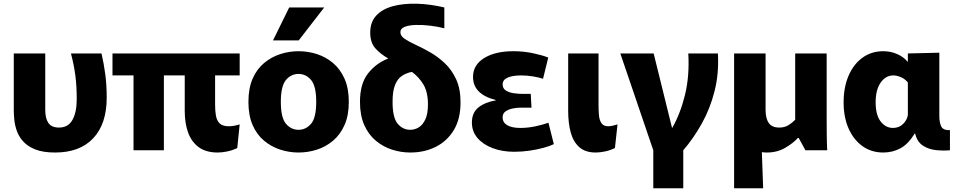

<svg xmlns="http://www.w3.org/2000/svg" viewBox="-20 -807 5161 1031"><path d="M276 12Q212 12 171 -4Q130 -20 106 -46Q82 -72 71 -102.5Q60 -133 57 -163Q54 -193 54 -216V-520H223V-217Q223 -171 240 -146.5Q257 -122 297 -122Q346 -122 369 -163Q392 -204 392 -275Q392 -346 384.5 -402.5Q377 -459 361 -520H525Q538 -464 545.5 -407Q553 -350 553 -283Q553 -142 481 -65Q409 12 276 12Z M860 0H697V-402H584V-520H1267V-402H1135V-245Q1135 -212 1139.5 -186Q1144 -160 1159.5 -144.5Q1175 -129 1209 -129Q1234 -129 1267 -139L1254 -12Q1227 1 1199 6.5Q1171 12 1149 12Q1085 12 1046 -17.5Q1007 -47 989.5 -97Q972 -147 972 -211V-402H860Z M1583 12Q1533 12 1485 -3.5Q1437 -19 1398 -51.5Q1359 -84 1336.5 -135.5Q1314 -187 1314 -260Q1314 -333 1336.5 -384.5Q1359 -436 1398 -468.5Q1437 -501 1485 -516.5Q1533 -532 1583 -532Q1634 -532 1682 -516.5Q1730 -501 1768.5 -468.5Q1807 -436 1830 -384.5Q1853 -333 1853 -260Q1853 -187 1830 -135.5Q1807 -84 1768.5 -51.5Q1730 -19 1682 -3.5Q1634 12 1583 12ZM1583 -110Q1623 -110 1650.5 -142.5Q1678 -175 1678 -260Q1678 -345 1650.5 -377.5Q1623 -410 1583 -410Q1543 -410 1515.5 -377.5Q1488 -345 1488 -260Q1488 -175 1515.5 -142.5Q1543 -110 1583 -110ZM1446 -590 1533 -767H1721L1584 -590Z M2453 -257Q2453 -169 2417.5 -109.5Q2382 -50 2321 -19Q2260 12 2183 12Q2133 12 2085 -3.5Q2037 -19 1998 -51.5Q1959 -84 1936 -135.5Q1913 -187 1913 -260Q1913 -358 1956.5 -413Q2000 -468 2065 -493Q2024 -516 1996 -547Q1968 -578 1968 -632Q1968 -689 2001 -724Q2034 -759 2090.5 -774Q2147 -789 2218.5 -787Q2290 -785 2366 -767V-655Q2332 -664 2291 -669Q2250 -674 2213.5 -673Q2177 -672 2153.5 -663Q2130 -654 2130 -634Q2130 -614 2153 -598.5Q2176 -583 2213 -566Q2250 -549 2291 -525.5Q2332 -502 2369 -467Q2406 -432 2429.5 -381Q2453 -330 2453 -257ZM2088 -260Q2088 -175 2115.5 -142.5Q2143 -110 2183 -110Q2207 -110 2228.5 -123Q2250 -136 2264 -166Q2278 -196 2278 -246Q2278 -313 2253.5 -353.5Q2229 -394 2192 -421Q2161 -415 2137.5 -399Q2114 -383 2101 -350Q2088 -317 2088 -260Z M2741 8Q2677 8 2625.5 -11.5Q2574 -31 2544 -66Q2514 -101 2514 -149Q2514 -202 2549 -230Q2584 -258 2642 -268V-270Q2520 -301 2520 -394Q2520 -458 2579.5 -495Q2639 -532 2736 -532Q2791 -532 2841 -521.5Q2891 -511 2924 -498L2896 -384Q2872 -392 2840.5 -397Q2809 -402 2779 -402Q2732 -402 2705.5 -390Q2679 -378 2679 -354Q2679 -332 2696.5 -321Q2714 -310 2738.5 -306.5Q2763 -303 2782 -303H2830L2834 -229H2777Q2756 -229 2733.5 -224.5Q2711 -220 2695 -209Q2679 -198 2679 -177Q2679 -149 2704 -134.5Q2729 -120 2774 -120Q2815 -120 2856.5 -129Q2898 -138 2925 -148L2954 -33Q2934 -23 2899.5 -13.5Q2865 -4 2824 2Q2783 8 2741 8Z M3282 -12Q3255 1 3227.5 6.5Q3200 12 3179 12Q3123 12 3090.5 -17Q3058 -46 3044.5 -96.5Q3031 -147 3031 -211V-520H3194V-245Q3194 -217 3196 -190.5Q3198 -164 3209 -146.5Q3220 -129 3246 -129Q3256 -129 3270 -132Q3284 -135 3296 -139Z M3488 204V0L3311 -520H3490L3589 -119Q3633 -195 3658 -296.5Q3683 -398 3676 -520H3835Q3841 -412 3817 -317.5Q3793 -223 3748.5 -143.5Q3704 -64 3649 0V204Z M3922 204V-520H4091V-217Q4091 -171 4108 -146.5Q4125 -122 4165 -122Q4193 -122 4214 -135Q4235 -148 4250 -164V-520H4419V-173Q4419 -123 4419.5 -80Q4420 -37 4422 0H4305L4269 -66H4264Q4239 -38 4196 -13Q4153 12 4098 12Q4084 12 4071 10L4078 204Z M4723 12Q4659 12 4611 -22.5Q4563 -57 4536.5 -117.5Q4510 -178 4510 -257Q4510 -338 4536.5 -400Q4563 -462 4611 -497Q4659 -532 4723 -532Q4763 -532 4798 -516.5Q4833 -501 4853 -476H4855V-520L5024 -524V-185Q5024 -150 5034 -128.5Q5044 -107 5081 -108V0Q5044 3 5005.5 -1Q4967 -5 4936 -25Q4905 -45 4894 -90H4892Q4856 -32 4814 -10Q4772 12 4723 12ZM4775 -120Q4808 -120 4829.5 -141.5Q4851 -163 4855 -189V-364Q4840 -383 4818 -392.5Q4796 -402 4777 -402Q4736 -402 4709 -363.5Q4682 -325 4682 -258Q4682 -189 4709 -154.5Q4736 -120 4775 -120Z"/></svg>

Font: Murecho
Style: Bold
Weight: 700
Designer: Neil Summerour
Foundry: Positype
Version: Version 1.010; ttfautohint (v1.8.3)